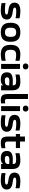

<svg xmlns="http://www.w3.org/2000/svg" viewBox="2132 -2894 770 5075"><g transform="rotate(90 2517.5 -356.0)"><path d="M264 -190C334 -179 365 -173 365 -141C365 -113 328 -101 245 -101C183 -101 126 -106 61 -116V-12C128 2 182 9 253 9C411 9 496 -40 496 -151C496 -276 376 -296 280 -309C223 -317 180 -325 180 -360C180 -388 203 -400 290 -400C359 -400 411 -393 463 -382V-486C401 -501 348 -509 279 -509C125 -509 49 -460 49 -354C49 -215 186 -203 264 -190Z M581 -256V-244C581 -70 665 9 833 9C1003 9 1084 -70 1084 -244V-256C1084 -430 1003 -509 833 -509C665 -509 581 -430 581 -256ZM712 -248V-252C712 -359 748 -398 833 -398C919 -398 954 -359 954 -252V-248C954 -141 919 -102 833 -102C748 -102 712 -141 712 -248Z M1165 -256V-244C1165 -68 1248 9 1420 9C1471 9 1526 1 1587 -14V-121C1545 -112 1473 -102 1433 -102C1336 -102 1296 -140 1296 -248V-252C1296 -360 1336 -398 1433 -398C1473 -398 1545 -388 1587 -379V-486C1526 -501 1471 -509 1420 -509C1248 -509 1165 -432 1165 -256Z M1670 -500V0H1801V-500ZM1657 -645C1657 -602 1685 -574 1735 -574C1786 -574 1814 -602 1814 -645V-648C1814 -693 1785 -721 1735 -721C1684 -721 1657 -692 1657 -648Z M2130 -509C2070 -509 2018 -501 1950 -486V-379C2007 -391 2063 -398 2112 -398C2208 -398 2236 -378 2236 -316V-306C2177 -309 2135 -309 2112 -309C1960 -309 1891 -260 1891 -154C1891 -44 1956 9 2084 9C2148 9 2198 -6 2230 -46H2236V0H2368V-284C2368 -445 2306 -509 2130 -509ZM2022 -157C2022 -198 2052 -218 2119 -218C2142 -218 2187 -216 2236 -214V-187C2236 -127 2202 -98 2107 -98C2050 -98 2022 -116 2022 -157Z M2644 -102C2603 -102 2596 -120 2596 -170V-710H2465V-189C2465 -42 2498 9 2633 9C2659 9 2686 7 2713 2V-106C2691 -103 2658 -102 2644 -102Z M2784 -500V0H2915V-500ZM2771 -645C2771 -602 2799 -574 2849 -574C2900 -574 2928 -602 2928 -645V-648C2928 -693 2899 -721 2849 -721C2798 -721 2771 -692 2771 -648Z M3230 -190C3300 -179 3331 -173 3331 -141C3331 -113 3294 -101 3211 -101C3149 -101 3092 -106 3027 -116V-12C3094 2 3148 9 3219 9C3377 9 3462 -40 3462 -151C3462 -276 3342 -296 3246 -309C3189 -317 3146 -325 3146 -360C3146 -388 3169 -400 3256 -400C3325 -400 3377 -393 3429 -382V-486C3367 -501 3314 -509 3245 -509C3091 -509 3015 -460 3015 -354C3015 -215 3152 -203 3230 -190Z M3791 -102C3738 -102 3720 -123 3720 -182V-390H3894V-500H3720V-630H3589V-500H3522V-390H3589V-176C3589 -34 3635 9 3765 9C3810 9 3853 1 3897 -11V-114C3855 -105 3826 -102 3791 -102Z M4209 -509C4149 -509 4097 -501 4029 -486V-379C4086 -391 4142 -398 4191 -398C4287 -398 4315 -378 4315 -316V-306C4256 -309 4214 -309 4191 -309C4039 -309 3970 -260 3970 -154C3970 -44 4035 9 4163 9C4227 9 4277 -6 4309 -46H4315V0H4447V-284C4447 -445 4385 -509 4209 -509ZM4101 -157C4101 -198 4131 -218 4198 -218C4221 -218 4266 -216 4315 -214V-187C4315 -127 4281 -98 4186 -98C4129 -98 4101 -116 4101 -157Z M4757 -190C4827 -179 4858 -173 4858 -141C4858 -113 4821 -101 4738 -101C4676 -101 4619 -106 4554 -116V-12C4621 2 4675 9 4746 9C4904 9 4989 -40 4989 -151C4989 -276 4869 -296 4773 -309C4716 -317 4673 -325 4673 -360C4673 -388 4696 -400 4783 -400C4852 -400 4904 -393 4956 -382V-486C4894 -501 4841 -509 4772 -509C4618 -509 4542 -460 4542 -354C4542 -215 4679 -203 4757 -190Z"/></g></svg>

Font: LT Wave Alt Bold
Style: Regular
Weight: 700
Designer: Daniel Lyons
Version: Version 2.5 (Glyphs App)